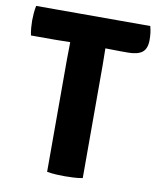

<svg xmlns="http://www.w3.org/2000/svg" viewBox="-79 -745 666 812"><g transform="rotate(10 254.0 -339.0)"><path d="M10.5 -556Q7 -573 5.8 -589.5Q4.5 -606 4.5 -619Q4.5 -632 5.8 -649Q7 -666 10.5 -683H500.5Q508 -657 508 -624.5Q508 -587 488.5 -571.5Q469 -556 427.5 -556H393.5Q382.5 -556 362.2 -556.5Q342 -557 331 -557H178Q167 -557 147 -556.5Q127 -556 115.5 -556ZM178 -483Q178 -503.5 178.5 -519.8Q179 -536 179 -557V-620H330V-557Q330 -536 330.5 -519.8Q331 -503.5 331 -483V0Q311.5 3.5 291 4.5Q270.5 5.5 254.5 5.5Q239 5.5 218.2 4.5Q197.5 3.5 178 0Z"/></g></svg>

Font: Signika Negative
Style: Bold
Weight: 700
Designer: Anna Giedry
Foundry: Anna Giedry
Version: Version 2.001